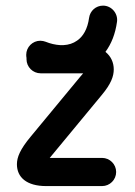

<svg xmlns="http://www.w3.org/2000/svg" viewBox="-20 -646 466 665"><path d="M333.5 -99.1H152.3L161.6 -110.4L332 -316.4C365.2 -356 374 -382.3 374 -405.8C374 -429.2 364.3 -451.2 345.2 -466.3C365.7 -494.1 379.4 -528.3 385.3 -570.8C389.2 -599.6 366.2 -626.5 336.9 -626.5C312 -626.5 292 -608.4 288.6 -584.5C283.2 -544.9 267.6 -519.5 247.1 -505.4C233.4 -495.6 217.8 -490.7 199.7 -489.7H188.5C171.9 -490.7 154.8 -494.6 137.7 -501.5C132.8 -503.4 126 -504.9 119.6 -504.9C92.8 -504.9 70.8 -482.9 70.8 -456.1C70.8 -452.1 71.3 -448.2 71.8 -445.3V-440.9C71.8 -414.1 93.8 -392.1 120.6 -392.1H264.2H268.1L256.8 -378.9L86.4 -172.9C49.8 -128.9 38.6 -101.6 38.6 -77.1C38.6 -32.2 71.8 -1.5 140.1 -1.5H333.5C360.4 -1.5 382.3 -23.4 382.3 -50.3C382.3 -77.1 360.4 -99.1 333.5 -99.1Z"/></svg>

Font: Velvelyne Book
Style: Bold
Weight: 700
Designer: Manon Van der Borght et Mariel Nils
Foundry: Velvetyne
Version: Version 1.070;Glyphs 3.3.1 (3343)